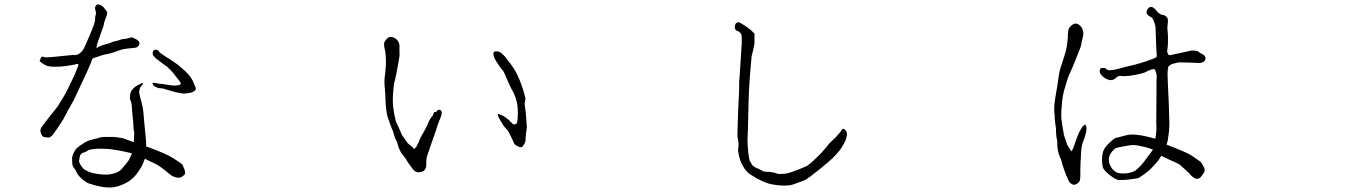

<svg xmlns="http://www.w3.org/2000/svg" viewBox="-20 -805 6040 855"><path d="M310.5 -467.8Q323.2 -500 327.1 -508.8Q335.9 -526.4 309.6 -516.6H307.6Q305.7 -516.6 295.9 -514.6Q286.1 -512.7 272.5 -510.7Q217.8 -504.9 193.4 -510.7Q183.6 -512.7 165 -525.4Q155.3 -533.2 156.2 -534.2Q159.2 -537.1 162.1 -547.9Q164.1 -552.7 168 -552.7Q170.9 -553.7 176.8 -550.8Q183.6 -548.8 192.4 -549.8Q200.2 -549.8 219.7 -551.8Q306.6 -560.5 306.6 -560.5Q330.1 -554.7 351.6 -585.9Q354.5 -589.8 378.9 -646.5Q407.2 -711.9 403.3 -721.7Q402.3 -725.6 407.2 -743.2Q408.2 -749 405.3 -757.8Q402.3 -770.5 402.3 -771.5Q405.3 -772.5 406.2 -779.3Q407.2 -781.2 411.1 -784.2Q415 -786.1 418.9 -785.2Q423.8 -785.2 436.5 -777.3Q440.4 -774.4 452.1 -758.8Q459 -751 457 -742.2Q454.1 -731.4 448.2 -717.8Q443.4 -705.1 443.4 -703.1Q442.4 -692.4 441.4 -690.4Q440.4 -688.5 428.7 -655.3Q418 -625 416 -619.1Q403.3 -580.1 417 -595.7Q418 -596.7 432.6 -602.5Q438.5 -604.5 449.2 -607.4Q467.8 -613.3 469.7 -613.3Q483.4 -620.1 487.3 -620.1Q507.8 -625 507.8 -625Q520.5 -630.9 527.3 -630.9Q539.1 -631.8 547.9 -633.8Q557.6 -636.7 564.5 -638.7Q568.4 -639.6 579.1 -633.8Q611.3 -619.1 596.7 -600.6Q592.8 -595.7 587.9 -593.8Q583 -591.8 568.4 -590.8Q530.3 -587.9 514.6 -582Q477.5 -568.4 463.9 -565.4Q441.4 -561.5 436.5 -559.6Q419.9 -553.7 407.2 -549.8Q392.6 -545.9 391.6 -543.9Q390.6 -541 382.8 -520.5Q369.1 -489.3 367.2 -484.4L308.6 -359.4Q281.2 -312.5 261.7 -273.4Q260.7 -271.5 235.4 -233.4Q215.8 -206.1 213.9 -203.1Q202.1 -191.4 193.4 -192.4Q183.6 -193.4 175.8 -194.8Q168 -196.3 162.1 -211.9Q156.2 -226.6 166 -240.2Q175.8 -253.9 183.6 -263.7Q191.4 -273.4 207 -293.9Q230.5 -321.3 239.3 -335Q265.6 -377 275.4 -395.5Q309.6 -464.8 310.5 -467.8ZM776.4 -425.8Q785.2 -428.7 785.2 -433.6Q785.2 -435.5 778.3 -445.3Q776.4 -448.2 763.7 -463.9Q753.9 -475.6 750 -481.4Q742.2 -490.2 739.3 -493.2Q727.5 -503.9 724.6 -507.8Q722.7 -507.8 696.3 -528.3Q672.9 -545.9 672.9 -545.9Q668 -550.8 661.1 -559.6Q660.2 -560.5 660.2 -570.3Q660.2 -574.2 661.1 -578.1Q662.1 -580.1 668.9 -583Q672.9 -584 678.7 -583Q684.6 -581.1 688.5 -575.2Q692.4 -568.4 722.7 -549.8Q748 -534.2 773.4 -515.6Q785.2 -505.9 804.7 -488.3Q815.4 -478.5 822.8 -469.2Q830.1 -460 836.9 -448.2Q836.9 -448.2 852.5 -412.1Q850.6 -407.2 849.6 -403.3Q847.7 -400.4 841.8 -397.5Q835 -393.6 831.1 -392.6Q828.1 -391.6 805.7 -388.7Q797.9 -387.7 787.1 -389.6Q773.4 -392.6 761.7 -394.5L717.8 -407.2Q710 -409.2 705.1 -411.1Q701.2 -412.1 693.4 -412.1Q686.5 -412.1 679.7 -415Q673.8 -417 668.9 -419.9Q665 -422.9 664.1 -423.8Q663.1 -425.8 660.2 -429.7Q657.2 -432.6 661.1 -435.5Q664.1 -437.5 676.8 -434.6Q693.4 -431.6 693.4 -431.6Q696.3 -432.6 729.5 -426.8Q749 -423.8 756.8 -423.8ZM520.5 -132.8Q512.7 -134.8 497.1 -136.7Q484.4 -138.7 479.5 -139.6Q474.6 -140.6 462.9 -141.6Q451.2 -142.6 438.5 -142.6H416Q406.2 -142.6 392.6 -140.6Q377.9 -138.7 375 -136.7Q372.1 -134.8 365.2 -130.9Q358.4 -127 353.5 -126Q346.7 -125 341.3 -119.6Q335.9 -114.3 335 -106.4Q334 -99.6 333 -93.8Q331.1 -87.9 332.5 -83.5Q334 -79.1 337.9 -72.3Q341.8 -65.4 347.7 -58.1Q353.5 -50.8 361.3 -46.9Q368.2 -43 377.9 -39.1Q387.7 -35.2 403.8 -32.2Q419.9 -29.3 438.5 -27.8Q457 -26.4 470.2 -28.8Q483.4 -31.2 497.1 -36.1Q510.7 -41 520.5 -50.8Q529.3 -60.5 536.1 -69.3Q543 -78.1 548.8 -85Q554.7 -92.8 557.6 -99.6Q560.5 -106.4 566.4 -119.1L568.4 -122.1L565.4 -123Q551.8 -126 520.5 -132.8ZM624 -95.7 616.2 -75.2Q611.3 -63.5 598.6 -44.4Q585.9 -25.4 573.7 -13.7Q561.5 -2 547.9 5.9Q534.2 13.7 519.5 19.5Q504.9 25.4 491.7 27.8Q478.5 30.3 461.9 29.8Q445.3 29.3 430.2 26.4Q415 23.4 400.4 19.5Q385.7 15.6 375 11.7Q364.3 7.8 349.1 -4.9Q334 -17.6 328.1 -25.9Q322.3 -34.2 320.3 -39.1Q318.4 -43.9 312.5 -52.7Q306.6 -59.6 304.7 -64.5Q302.7 -69.3 301.8 -78.1Q300.8 -87.9 300.8 -98.6Q300.8 -108.4 306.6 -121.1Q312.5 -133.8 317.4 -140.1Q322.3 -146.5 336.9 -157.2Q352.5 -168 361.3 -172.9Q370.1 -177.7 383.8 -181.6Q397.5 -185.5 402.3 -186.5Q409.2 -187.5 420.9 -191.4Q431.6 -195.3 445.3 -195.3H474.6Q490.2 -195.3 497.1 -194.3Q503.9 -193.4 516.6 -191.4Q528.3 -189.5 536.1 -186.5Q543.9 -183.6 548.8 -181.6Q551.8 -180.7 573.2 -172.9L576.2 -171.9V-174.8Q576.2 -178.7 576.2 -182.6Q576.2 -193.4 577.1 -200.2Q578.1 -207 578.1 -210.9Q578.1 -214.8 576.2 -223.6Q574.2 -230.5 574.2 -241.2Q574.2 -252 573.2 -261.7Q572.3 -271.5 571.3 -279.3Q570.3 -287.1 568.4 -310.5Q566.4 -334 566.4 -338.9Q566.4 -343.8 562.5 -354.5Q558.6 -363.3 558.6 -368.2Q558.6 -373 559.6 -383.8Q560.5 -393.6 565.4 -400.9Q570.3 -408.2 576.7 -414.1Q583 -419.9 593.8 -425.8Q604.5 -431.6 609.4 -433.6Q613.3 -434.6 618.2 -434.6V-433.6Q618.2 -432.6 616.2 -429.7Q611.3 -423.8 607.4 -419.9Q603.5 -415 601.6 -406.2Q599.6 -396.5 599.6 -394.5Q599.6 -392.6 601.6 -383.3Q603.5 -374 605.5 -367.2Q607.4 -360.4 610.4 -349.6Q613.3 -338.9 615.2 -327.6Q617.2 -316.4 618.2 -308.6Q619.1 -300.8 620.1 -286.1Q621.1 -271.5 624 -243.2Q627 -214.8 628.9 -193.4Q630.9 -171.9 630.9 -156.2V-154.3V-152.3H631.8L634.8 -151.4Q715.8 -123 752.9 -99.6Q789.1 -76.2 792 -72.3Q794.9 -67.4 799.8 -54.7Q804.7 -43 804.7 -35.2Q804.7 -28.3 794.9 -21.5Q786.1 -13.7 779.3 -13.7Q771.5 -13.7 766.1 -14.6Q760.7 -15.6 751 -19.5Q741.2 -23.4 716.8 -44.9Q690.4 -66.4 671.9 -75.2Q653.3 -84 627.9 -96.7L626 -98.6Z M2281.2 -255.9Q2283.2 -257.8 2285.2 -277.3Q2286.1 -286.1 2286.1 -301.8Q2286.1 -317.4 2284.2 -335Q2282.2 -352.5 2274.4 -374Q2266.6 -395.5 2263.2 -398.9Q2259.8 -402.3 2240.2 -446.3Q2222.7 -490.2 2216.8 -494.1Q2210.9 -499 2202.1 -513.7Q2194.3 -526.4 2189 -533.2Q2183.6 -540 2178.7 -555.7Q2172.9 -575.2 2187.5 -576.2Q2200.2 -577.1 2209 -571.3Q2221.7 -561.5 2233.4 -547.9V-546.9Q2237.3 -542 2254.9 -518.6Q2290 -473.6 2313.5 -391.6Q2320.3 -367.2 2320.3 -365.2Q2319.3 -360.4 2317.4 -352.5Q2315.4 -340.8 2317.4 -334Q2318.4 -327.1 2319.3 -318.4Q2320.3 -308.6 2321.3 -304.7V-303.7L2326.2 -239.3V-238.3Q2324.2 -225.6 2322.3 -210Q2320.3 -194.3 2320.3 -177.7Q2317.4 -167 2310.5 -157.2Q2305.7 -149.4 2299.8 -149.4Q2294.9 -148.4 2284.2 -154.3Q2274.4 -159.2 2270.5 -164.1Q2269.5 -166 2264.6 -177.7Q2258.8 -191.4 2254.9 -198.2Q2252.9 -202.1 2245.1 -216.8Q2240.2 -225.6 2239.3 -226.6Q2228.5 -236.3 2221.7 -246.1Q2199.2 -281.2 2197.3 -291L2196.3 -298.8Q2199.2 -296.9 2209 -293.9Q2233.4 -286.1 2261.7 -254.9Q2270.5 -246.1 2281.2 -255.9ZM1743.2 -263.7 1755.9 -236.3 1770.5 -203.1Q1770.5 -202.1 1779.3 -190.4Q1788.1 -178.7 1795.9 -167L1817.4 -149.4Q1821.3 -144.5 1826.2 -141.6Q1828.1 -145.5 1831.1 -148.4Q1835 -151.4 1836.9 -157.2Q1840.8 -166 1843.8 -170.9Q1846.7 -174.8 1848.6 -183.6Q1852.5 -192.4 1877 -235.4Q1892.6 -273.4 1900.4 -282.2Q1908.2 -291 1909.2 -293.9V-294.9Q1911.1 -303.7 1914.1 -305.7H1915Q1918 -305.7 1921.9 -306.6Q1922.9 -306.6 1924.8 -309.6Q1930.7 -317.4 1936.5 -316.4Q1950.2 -313.5 1946.3 -295.9Q1943.4 -283.2 1937.5 -270.5Q1929.7 -251 1925.8 -238.3Q1922.9 -228.5 1920.9 -222.7Q1919.9 -220.7 1908.2 -186.5L1883.8 -116.2Q1879.9 -105.5 1879.9 -103.5L1878.9 -90.8Q1877.9 -85.9 1877.9 -84V-80.1Q1879.9 -74.2 1877 -61.5V-60.5Q1874 -45.9 1860.4 -41Q1835 -31.2 1819.3 -50.8Q1813.5 -58.6 1804.7 -70.3Q1795.9 -82 1791 -90.8Q1786.1 -100.6 1781.2 -105.5L1771.5 -118.2Q1758.8 -134.8 1752.9 -155.3Q1749 -172.9 1744.1 -180.7Q1739.3 -189.5 1734.4 -205.1Q1731.4 -219.7 1724.6 -233.4Q1718.8 -248 1715.8 -255.9Q1714.8 -262.7 1707 -281.2Q1700.2 -303.7 1697.3 -342.8Q1696.3 -385.7 1693.4 -415Q1689.5 -444.3 1695.3 -477.5Q1700.2 -523.4 1698.2 -543.9Q1697.3 -565.4 1696.3 -569.3V-570.3Q1696.3 -575.2 1692.4 -590.8Q1688.5 -607.4 1691.4 -616.2Q1694.3 -624 1704.1 -633.8Q1720.7 -648.4 1743.2 -631.8Q1761.7 -617.2 1758.8 -590.8Q1758.8 -582 1758.8 -571.3Q1760.7 -560.5 1756.8 -541Q1742.2 -458 1738.8 -448.2Q1735.4 -438.5 1733.4 -422.9Q1731.4 -407.2 1729.5 -374Q1728.5 -352.5 1730.5 -330.1Q1735.4 -292 1743.2 -263.7Z M3507.8 17.6Q3502 19.5 3491.2 20.5Q3482.4 21.5 3474.6 21.5Q3447.3 21.5 3416 15.6Q3394.5 11.7 3363.3 -3.9Q3342.8 -13.7 3341.8 -15.6Q3333 -21.5 3322.8 -27.3Q3312.5 -33.2 3304.7 -43Q3294.9 -52.7 3289.1 -64.5Q3281.2 -76.2 3277.3 -88.9Q3271.5 -106.4 3270.5 -112.3Q3266.6 -133.8 3266.6 -138.7Q3270.5 -158.2 3267.6 -177.7Q3265.6 -185.5 3263.7 -199.2Q3263.7 -202.1 3266.6 -302.7Q3268.6 -355.5 3271.5 -405.3Q3271.5 -420.9 3271.5 -434.1Q3271.5 -447.3 3273.4 -460.9Q3276.4 -515.6 3280.3 -569.3Q3284.2 -617.2 3283.2 -636.7Q3283.2 -650.4 3279.3 -655.3Q3272.5 -663.1 3270 -664.1Q3267.6 -665 3266.6 -666Q3265.6 -667 3261.7 -668L3259.8 -668.9L3257.8 -669.9Q3255.9 -671.9 3253.9 -675.8Q3252 -679.7 3252 -683.6Q3252 -691.4 3255.9 -699.2Q3261.7 -706.1 3269.5 -706.1Q3271.5 -706.1 3283.2 -699.2Q3293 -693.4 3304.7 -685.5Q3322.3 -672.9 3326.2 -668.9Q3334 -660.2 3337.9 -657.2Q3338.9 -656.2 3339.8 -655.3Q3339.8 -653.3 3339.8 -651.4V-641.6Q3339.8 -617.2 3339.8 -611.3Q3336.9 -594.7 3334 -582Q3331.1 -571.3 3329.1 -562.5Q3326.2 -553.7 3326.2 -544.9Q3315.4 -431.6 3313.5 -351.6Q3310.5 -200.2 3308.6 -179.7Q3308.6 -172.9 3309.6 -156.2Q3310.5 -139.6 3312.5 -122.1Q3316.4 -95.7 3318.4 -89.8Q3321.3 -84 3330.1 -69.3Q3330.1 -68.4 3341.8 -60.5Q3345.7 -58.6 3349.6 -56.6Q3355.5 -54.7 3357.4 -53.7Q3357.4 -52.7 3359.4 -52.7Q3361.3 -51.8 3363.3 -50.8Q3363.3 -50.8 3367.2 -48.8Q3371.1 -46.9 3374 -44.9Q3377 -43 3378.9 -42Q3384.8 -41 3387.7 -40.5Q3390.6 -40 3394.5 -40Q3398.4 -40 3404.3 -40Q3408.2 -40 3412.1 -39.1Q3418 -37.1 3422.9 -37.1Q3427.7 -37.1 3433.6 -34.2Q3441.4 -30.3 3451.2 -30.3Q3474.6 -30.3 3486.3 -33.2Q3500 -36.1 3535.2 -49.8Q3564.5 -61.5 3575.2 -67.4Q3582 -71.3 3601.6 -88.9Q3614.3 -100.6 3633.8 -120.1Q3641.6 -127.9 3658.2 -147.5Q3667 -160.2 3676.8 -169.9Q3686.5 -179.7 3702.1 -194.3Q3711.9 -205.1 3722.7 -217.8Q3729.5 -229.5 3730.5 -229.5Q3735.4 -233.4 3740.2 -229.5Q3749 -222.7 3751 -212.9Q3752.9 -204.1 3748 -187.5Q3746.1 -179.7 3737.3 -164.1Q3726.6 -144.5 3718.8 -134.8Q3702.1 -114.3 3685.5 -98.6Q3667 -81.1 3623 -45.9Q3583 -13.7 3569.3 -5.9Q3557.6 1 3507.8 17.6Z M4793 -98.6Q4793 -97.7 4792 -85.4Q4791 -73.2 4791 -54.7Q4791 -36.1 4791 -25.9Q4791 -15.6 4790 -8.3Q4789.1 -1 4786.1 3.9Q4783.2 8.8 4776.4 12.7Q4767.6 18.6 4760.7 17.6Q4749 14.6 4741.2 4.9Q4739.3 2 4728.5 -23.4Q4724.6 -34.2 4718.8 -48.8Q4712.9 -64.5 4710 -75.2Q4708 -86.9 4705.1 -93.8L4698.2 -110.4Q4689.5 -132.8 4688.5 -156.2Q4688.5 -177.7 4686.5 -187.5H4685.5Q4683.6 -198.2 4682.6 -216.8Q4683.6 -233.4 4679.7 -251Q4677.7 -268.6 4676.8 -277.3V-278.3Q4677.7 -286.1 4674.8 -307.6Q4672.9 -334 4680.7 -377.9Q4689.5 -425.8 4693.4 -458Q4697.3 -492.2 4710.9 -527.3Q4727.5 -576.2 4730.5 -598.6Q4733.4 -623 4734.4 -627.9V-628.9Q4735.4 -633.8 4735.4 -652.3Q4736.3 -671.9 4741.2 -680.7Q4746.1 -688.5 4757.8 -696.3Q4777.3 -708 4795.9 -683.6Q4809.6 -663.1 4800.8 -633.8Q4797.9 -625 4795.9 -613.3Q4794.9 -600.6 4786.1 -580.1Q4752 -493.2 4746.1 -482.9Q4740.2 -472.7 4734.9 -456.1Q4729.5 -439.5 4718.8 -403.3Q4712.9 -380.9 4710 -355.5Q4705.1 -311.5 4706.1 -278.3L4710.9 -245.1L4717.8 -204.1Q4717.8 -203.1 4723.1 -188Q4728.5 -172.9 4733.4 -158.2L4750 -132.8Q4752.9 -126 4766.1 -165Q4779.3 -204.1 4787.1 -218.8Q4794.9 -233.4 4798.8 -238.8Q4802.7 -244.1 4809.1 -248.5Q4815.4 -252.9 4817.4 -240.7Q4819.3 -228.5 4817.4 -219.7Q4815.4 -210.9 4812.5 -200.7Q4809.6 -190.4 4804.2 -177.2Q4798.8 -164.1 4795.9 -146.5Q4793 -114.3 4793 -98.6ZM5114.3 -138.7Q5099.6 -145.5 5074.2 -151.4Q5043 -159.2 5024.4 -159.2Q5014.6 -159.2 4984.4 -153.3Q4955.1 -148.4 4949.2 -145.5Q4938.5 -139.6 4926.8 -123Q4921.9 -117.2 4918.9 -104.5Q4917 -94.7 4918 -86.9Q4918.9 -78.1 4923.8 -68.4Q4930.7 -54.7 4936.5 -48.8Q4948.2 -38.1 4958 -35.2Q4972.7 -31.2 4996.1 -33.2Q5014.6 -35.2 5029.3 -42Q5037.1 -44.9 5048.8 -56.6Q5063.5 -70.3 5073.2 -83Q5097.7 -115.2 5114.3 -138.7ZM5223.6 -141.6Q5244.1 -133.8 5266.6 -123Q5283.2 -115.2 5306.6 -98.6Q5329.1 -83 5331.1 -79.1Q5335 -71.3 5342.8 -57.6Q5343.8 -55.7 5344.7 -43Q5344.7 -41 5337.9 -31.2Q5329.1 -17.6 5325.2 -14.6Q5320.3 -9.8 5311.5 -8.8Q5305.7 -7.8 5297.9 -12.7Q5284.2 -21.5 5279.3 -29.3Q5275.4 -34.2 5254.9 -52.7Q5232.4 -73.2 5230.5 -74.2Q5153.3 -109.4 5152.8 -110.4Q5152.3 -111.3 5151.4 -111.3Q5137.7 -88.9 5136.7 -88.9Q5118.2 -65.4 5096.7 -45.9Q5069.3 -23.4 5050.8 -12.7Q5046.9 -10.7 5023.4 -7.8Q5005.9 -4.9 4987.3 -3.9Q4962.9 -2.9 4958 -3.9Q4950.2 -5.9 4933.6 -16.6Q4916 -29.3 4907.2 -38.1Q4895.5 -48.8 4891.6 -58.6Q4888.7 -66.4 4887.7 -86.9Q4886.7 -102.5 4889.6 -119.1Q4891.6 -131.8 4897.5 -141.6Q4904.3 -153.3 4913.1 -162.1Q4947.3 -195.3 4952.1 -191.4Q4952.1 -191.4 4997.1 -203.1Q5029.3 -210.9 5089.8 -196.3Q5122.1 -187.5 5124 -187.5Q5125 -187.5 5125 -187.5Q5131.8 -226.6 5128.9 -257.8Q5128.9 -266.6 5129.9 -381.8Q5129.9 -412.1 5129.9 -414.1Q5129.9 -430.7 5129.9 -444.3Q5130.9 -451.2 5130.9 -457Q5130.9 -463.9 5130.9 -468.8Q5130.9 -473.6 5127.9 -482.4Q5124 -494.1 5122.1 -496.1Q5118.2 -500 5098.6 -492.2Q5088.9 -488.3 5088.4 -487.8Q5087.9 -487.3 5082.5 -484.4Q5077.1 -481.4 5064 -478Q5050.8 -474.6 5036.6 -471.7Q5022.5 -468.8 5008.8 -467.3Q4995.1 -465.8 4986.3 -465.8Q4982.4 -465.8 4978 -466.3Q4973.6 -466.8 4969.7 -466.8Q4962.9 -466.8 4959 -464.8Q4956.1 -463.9 4954.1 -461.9Q4951.2 -459 4949.2 -458Q4948.2 -456.1 4939.5 -451.2Q4933.6 -448.2 4925.8 -448.2Q4919.9 -448.2 4911.1 -451.7Q4902.3 -455.1 4895 -460.9Q4887.7 -466.8 4882.3 -473.6Q4877 -480.5 4877 -487.3Q4877 -492.2 4879.4 -497.6Q4881.8 -502.9 4889.6 -502.9Q4892.6 -502.9 4895 -502.4Q4897.5 -502 4899.4 -502Q4902.3 -502 4907.2 -497.1Q4909.2 -495.1 4912.6 -493.7Q4916 -492.2 4920.9 -492.2Q4931.6 -492.2 4945.3 -495.1Q4959 -498 4973.6 -502Q4989.3 -506.8 5003.4 -509.8Q5017.6 -512.7 5028.3 -515.6Q5035.2 -517.6 5051.3 -522Q5067.4 -526.4 5083 -531.7Q5098.6 -537.1 5112.8 -542.5Q5127 -547.9 5129.4 -550.8Q5131.8 -553.7 5130.9 -563.5Q5129.9 -575.2 5128.9 -593.8L5126 -676.8Q5126 -691.4 5118.2 -710.9Q5111.3 -726.6 5108.4 -727.5Q5106.4 -727.5 5094.7 -735.4Q5093.8 -736.3 5087.9 -742.2Q5085.9 -745.1 5085.9 -750Q5085 -755.9 5090.8 -764.6Q5097.7 -774.4 5105.5 -774.4Q5110.4 -775.4 5114.3 -771.5Q5119.1 -768.6 5124 -764.6Q5128.9 -758.8 5132.8 -753.9Q5136.7 -749 5139.6 -747.1Q5141.6 -746.1 5144.5 -744.1Q5148.4 -742.2 5149.4 -740.2Q5150.4 -739.3 5155.3 -739.3Q5159.2 -739.3 5163.1 -737.3Q5168 -736.3 5173.8 -730.5Q5181.6 -723.6 5180.7 -714.8Q5180.7 -710 5180.7 -705.1Q5180.7 -701.2 5179.7 -695.3Q5178.7 -690.4 5178.7 -686.5Q5177.7 -682.6 5178.7 -677.7Q5184.6 -619.1 5177.7 -579.1Q5176.8 -572.3 5181.6 -564.5Q5184.6 -557.6 5191.4 -559.6Q5195.3 -560.5 5197.3 -560.5Q5201.2 -561.5 5205.1 -562.5Q5205.1 -562.5 5228.5 -567.4L5287.1 -580.1Q5309.6 -580.1 5314.5 -576.2Q5324.2 -568.4 5336.9 -562.5Q5341.8 -560.5 5343.8 -556.6Q5348.6 -548.8 5348.6 -546.9Q5348.6 -535.2 5339.4 -529.8Q5330.1 -524.4 5320.3 -524.4Q5307.6 -524.4 5294.9 -525.4Q5292 -526.4 5269.5 -526.4L5236.3 -527.3Q5226.6 -527.3 5216.8 -524.4Q5190.4 -519.5 5182.6 -507.8Q5180.7 -504.9 5181.6 -503.9Q5183.6 -502 5181.6 -499Q5180.7 -498 5179.7 -488.3Q5178.7 -472.7 5179.7 -460L5180.7 -430.7Q5183.6 -366.2 5184.6 -347.7Q5187.5 -257.8 5187.5 -252Q5186.5 -216.8 5180.7 -182.6Q5177.7 -168 5174.8 -161.1Q5199.2 -151.4 5223.6 -141.6Z"/></svg>

Font: ToneOZ-Zhuyin-Tsuipita-TC
Style: Regular
Weight: 400
Designer: ÂÆ£ÂøóÂáåJeffrey Xuan(jeffreyx@gmail.com, ToneOZ.com) ÈòøÂù§(cjkFonts)
Foundry: ToneOZ
Version: Version 0.240710